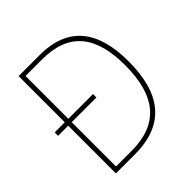

<svg xmlns="http://www.w3.org/2000/svg" viewBox="-191 -855 996 996"><g transform="rotate(-45 307.0 -357.0)"><path d="M250 -714H96V-375H22V-350H96V0H235C452 0 554 -125 554 -364C554 -593 457 -714 250 -714ZM243 -689C445 -689 527 -573 527 -363C527 -138 434 -25 236 -25H122V-350H303V-375H122V-689Z"/></g></svg>

Font: Noto Sans Malayalam SemiCondensed Thin
Style: Regular
Weight: 100
Width: 4
Designer: Jelle Bosma - Monotype Design Team
Foundry: Monotype Imaging Inc.
Version: Version 2.104